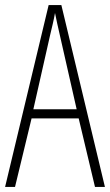

<svg xmlns="http://www.w3.org/2000/svg" viewBox="-20 -734 432 754"><path d="M353 0H392L221 -714H171L0 0H39L104 -269H289ZM215 -596 281 -305H111L177 -597C185 -631 191 -654 196 -683C202 -654 207 -630 215 -596Z"/></svg>

Font: Noto Sans Lao UI ExtCond ExtLt
Style: Regular
Weight: 200
Width: 2
Designer: Monotype Design Team
Foundry: Monotype Imaging Inc.
Version: Version 2.000